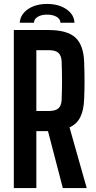

<svg xmlns="http://www.w3.org/2000/svg" viewBox="-20 -952 486 972"><path d="M50 0V-800H226Q320 -800 361.5 -762Q403 -724 406 -638Q408 -581 408 -540.5Q408 -500 406 -450Q404 -394 386.5 -359Q369 -324 332 -307L419 0H298L223 -288H164V0ZM164 -390H226Q260 -390 275 -403Q290 -416 292 -444Q294 -497 294 -544Q294 -591 292 -643Q290 -672 275 -685Q260 -698 226 -698H164ZM80 -837Q83 -879 121.5 -905.5Q160 -932 218 -932Q277 -932 316 -905.5Q355 -879 357 -837H286Q286 -855 267 -866.5Q248 -878 218 -878Q189 -878 170.5 -866.5Q152 -855 152 -837Z"/></svg>

Font: Big Shoulders Text
Style: Bold
Weight: 700
Designer: Patric King
Foundry: XO Type Co
Version: Version 1.000; ttfautohint (v1.8.2)